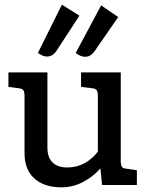

<svg xmlns="http://www.w3.org/2000/svg" viewBox="-20 -792 629 822"><path d="M566 -63V0H417L410 -71Q377 -34 334 -12Q291 10 243 10Q169 10 127 -28Q85 -66 85 -136V-380Q85 -398 80.5 -405Q76 -412 62 -414L16 -420V-482H183V-160Q183 -118 205 -96.5Q227 -75 268 -75Q308 -75 341.5 -93Q375 -111 399 -143V-380Q399 -398 394 -405.5Q389 -413 376 -414L327 -420V-482H497V-103Q497 -86 501.5 -78.5Q506 -71 519 -70ZM142 -565 245 -772 320 -725 221 -573Q205 -550 181 -550Q168 -550 156.5 -557Q145 -564 142 -565ZM304 -565 413 -769 486 -719 383 -570Q367 -549 345 -549Q330 -549 318 -556.5Q306 -564 304 -565Z"/></svg>

Font: Enriqueta Medium
Style: Regular
Weight: 500
Designer: Viviana Monsalve, Gustavo Ibarra
Foundry: 72Puntos
Version: Version 2.000